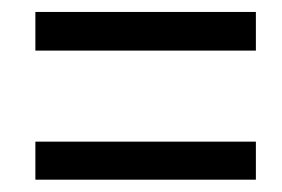

<svg xmlns="http://www.w3.org/2000/svg" viewBox="-20 -511 467 318"><path d="M38.6 -427.2V-491.2H403.8V-427.2ZM38.6 -213.4V-276.4H403.8V-213.4Z"/></svg>

Font: Open Sans Condensed
Style: Italic
Weight: 400
Width: 3
Italic angle: -12°
Designer: Monotype Design Team
Foundry: Monotype Imaging Inc.
Version: Version 3.000